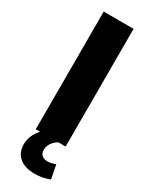

<svg xmlns="http://www.w3.org/2000/svg" viewBox="-233 -749 778 996"><g transform="rotate(30 155.5 -251.0)"><path d="M66 0V-705H245V0ZM176 203Q116 203 83.5 175Q51 147 51 98Q51 55 78.5 16Q106 -23 152 -47L201 0Q187 8 176.5 19.5Q166 31 160.5 44Q155 57 155 71Q155 92 167.5 103Q180 114 200 114Q212 114 223.5 111.5Q235 109 249 104L265 186Q241 195 221 199Q201 203 176 203Z"/></g></svg>

Font: Nunito Sans 10pt SemiCondensed Black
Style: Regular
Weight: 900
Width: 4
Designer: Vernon Adams
Foundry: Vernon Adams
Version: Version 3.101;gftools[0.9.27]